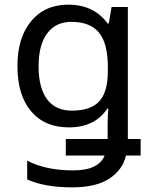

<svg xmlns="http://www.w3.org/2000/svg" viewBox="-20 -566 655 826"><path d="M275 -546Q328 -546 370.5 -526Q413 -506 443 -465H448L460 -536H530V32H585V103H522Q508 164 451 202Q394 240 290 240Q172 240 97 206V125Q176 167 295 167Q351 167 384.5 150.5Q418 134 430 103H263V32H443V-33Q443 -50 444 -69Q445 -88 446 -99H442Q388 -18 276 -18Q172 -18 113.5 -87.5Q55 -157 55 -282Q55 -403 113.5 -474.5Q172 -546 275 -546ZM287 -472Q220 -472 183 -422.5Q146 -373 146 -281Q146 -188 182.5 -139Q219 -90 289 -90Q370 -90 407 -130Q444 -170 444 -261V-277Q444 -379 406 -425.5Q368 -472 287 -472Z"/></svg>

Font: Noto IKEA Arabic
Style: Regular
Weight: 400
Designer: Monotype Design Team
Foundry: Monotype Imaging Inc.
Version: Version 1.200